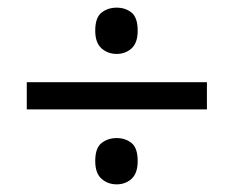

<svg xmlns="http://www.w3.org/2000/svg" viewBox="-20 -603 612 502"><path d="M285 -462Q262 -462 245.5 -476.5Q229 -491 229 -523Q229 -557 245.5 -570Q262 -583 285 -583Q308 -583 324 -570Q340 -557 340 -523Q340 -491 324 -476.5Q308 -462 285 -462ZM50 -317V-388H521V-317ZM285 -121Q262 -121 245.5 -135.5Q229 -150 229 -182Q229 -216 245.5 -229Q262 -242 285 -242Q308 -242 324 -229Q340 -216 340 -182Q340 -150 324 -135.5Q308 -121 285 -121Z"/></svg>

Font: BC Sans
Style: Regular
Weight: 400
Designer: Monotype Design Team
Province of B.C.
Foundry: Monotype Imaging Inc.
Version: Version 2.000;GOOG;noto-source:20170915:90ef993387c0